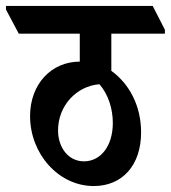

<svg xmlns="http://www.w3.org/2000/svg" viewBox="-75 -645 574 645"><path d="M240 -20C336 -20 399 -90 399 -200C399 -289 360 -363 299 -407V-532H479V-545L438 -625H-55V-613L-12 -532H193V-438C98 -438 26 -363 26 -255C26 -129 121 -20 240 -20ZM120 -207C120 -290 182 -356 259 -362C289 -328 304 -279 304 -232C304 -154 263 -103 207 -103C155 -103 120 -149 120 -207Z"/></svg>

Font: Noto Serif Devanagari ExtraCondensed
Style: Bold
Weight: 700
Width: 2
Designer: Universal Thirst, Indian Type Foundry and the Monotype Design Team
Foundry: Monotype Imaging Inc.
Version: Version 2.004